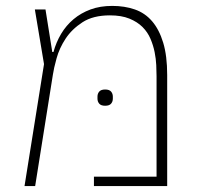

<svg xmlns="http://www.w3.org/2000/svg" viewBox="-20 -630 681 650"><path d="M129 -413 98 -598H134L157 -454H161Q170 -487 187 -515.5Q204 -544 229 -565Q254 -586 286.5 -598Q319 -610 360 -610Q402 -610 436.5 -598Q471 -586 495 -558Q519 -530 532.5 -485.5Q546 -441 546 -376V0H298V-32H510V-372Q510 -388 509 -409.5Q508 -431 503.5 -453.5Q499 -476 489.5 -498.5Q480 -521 462.5 -538.5Q445 -556 418 -567Q391 -578 352 -578Q295 -578 259 -554.5Q223 -531 202 -499Q181 -467 171.5 -432.5Q162 -398 159 -377L99 0H63ZM336 -272Q322 -272 316 -279Q310 -286 310 -296V-303Q310 -313 316 -320Q322 -327 336 -327Q350 -327 356 -320Q362 -313 362 -303V-296Q362 -286 356 -279Q350 -272 336 -272Z"/></svg>

Font: IBM Plex Sans Hebrew ExtLt
Style: Regular
Weight: 200
Designer: Mike Abbink, Paul van der Laan, Pieter van Rosmalen, Yanek Iontef
Foundry: Bold Monday
Version: Version 1.3